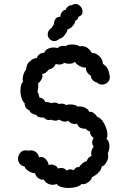

<svg xmlns="http://www.w3.org/2000/svg" viewBox="-20 -938 631 958"><path d="M192 -559Q192 -550 185.5 -539Q179 -528 169 -522Q171 -520 171 -510Q171 -500 169.5 -491.5Q168 -483 167 -480Q170 -477 173 -467Q176 -457 177 -451Q186 -451 194 -445Q202 -439 206 -428Q207 -429 211 -429Q217 -429 225 -427Q233 -425 238 -423Q241 -426 251 -426Q268 -426 273 -418Q278 -421 286 -421Q302 -421 310 -413Q315 -417 331 -417Q342 -417 353 -414Q364 -411 367 -406Q370 -407 376 -407Q393 -407 408.5 -398.5Q424 -390 424 -380Q437 -382 448 -374Q459 -366 466 -354Q484 -351 500 -321Q516 -291 516 -265Q516 -253 511 -245Q526 -235 526 -208Q526 -189 518 -173Q520 -165 520 -161Q520 -144 510.5 -127.5Q501 -111 488 -107Q485 -90 470 -75.5Q455 -61 439 -54Q437 -41 420 -28.5Q403 -16 387 -20Q380 -11 361.5 -5.5Q343 0 322 0Q302 0 285.5 -5Q269 -10 263 -20Q254 -16 243 -16Q229 -16 216.5 -23Q204 -30 199 -42Q187 -39 173.5 -47.5Q160 -56 154 -74Q138 -74 121.5 -85Q105 -96 103 -107Q87 -110 78.5 -121Q70 -132 70 -146Q70 -162 80.5 -175Q91 -188 108 -188Q117 -188 122 -186Q130 -188 133 -188Q148 -188 160.5 -178Q173 -168 174 -153Q180 -155 184 -155Q198 -155 209.5 -142.5Q221 -130 223 -114Q229 -117 236 -117Q247 -117 257 -111Q267 -105 268 -97Q277 -100 286 -100Q302 -100 312 -87Q321 -93 331 -93Q336 -93 348 -89Q361 -108 374 -104Q382 -115 392 -123.5Q402 -132 412 -133Q416 -144 421 -149.5Q426 -155 437 -161Q435 -165 435 -171Q435 -181 439 -192Q443 -203 448 -206Q440 -215 440 -227Q440 -237 447 -250Q429 -261 429 -282Q414 -287 407 -296Q390 -295 379 -301.5Q368 -308 365 -321Q357 -319 354 -319Q344 -319 335 -323.5Q326 -328 320 -336Q314 -331 304 -331Q291 -331 276 -341Q266 -336 257 -336Q244 -336 236 -341Q230 -339 226 -339Q217 -339 209.5 -342.5Q202 -346 201 -351Q165 -351 162 -364Q150 -366 139 -372.5Q128 -379 127 -388Q117 -390 110 -399.5Q103 -409 103 -423Q94 -430 88 -448Q82 -466 82 -486Q82 -518 95 -530Q93 -536 93 -542Q93 -556 98.5 -571Q104 -586 110 -589Q110 -602 117 -619Q126 -631 138 -639.5Q150 -648 164 -648Q166 -659 176.5 -667Q187 -675 201 -675Q205 -687 218 -694Q231 -701 247 -701Q259 -701 268 -698Q271 -703 279 -706Q287 -709 296 -709Q301 -709 307 -707Q316 -716 339 -716Q364 -716 377 -707Q381 -708 388 -708Q418 -708 439 -673Q450 -675 463.5 -667Q477 -659 485.5 -645.5Q494 -632 493 -620Q510 -608 517 -595Q524 -582 528 -556Q529 -538 517 -527Q505 -516 489 -516Q474 -516 463 -527Q451 -529 442 -539Q433 -549 434 -559Q406 -578 409 -601Q397 -599 379.5 -607.5Q362 -616 353 -630Q346 -620 325 -620Q310 -620 300 -625Q293 -616 275 -616Q266 -616 258 -619Q254 -608 244.5 -600.5Q235 -593 223 -591Q217 -582 208 -575.5Q199 -569 189 -569Q192 -566 192 -559ZM277 -745Q264 -733 251 -733Q238 -733 228 -743Q218 -753 218 -767Q218 -787 240 -801Q241 -807 249 -817Q249 -832 256.5 -843Q264 -854 282 -855Q281 -867 288.5 -877Q296 -887 308 -890Q311 -899 319.5 -905.5Q328 -912 338 -912Q347 -918 357 -918Q371 -918 381.5 -906Q392 -894 392 -880Q392 -861 371 -854Q370 -841 355 -834Q354 -821 342 -807.5Q330 -794 317 -792Q315 -778 302 -762Q289 -746 277 -745Z"/></svg>

Font: Pangolin
Style: Regular
Weight: 400
Designer: Kevin Burke
Foundry: Google, Inc.
Version: Version 1.101